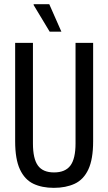

<svg xmlns="http://www.w3.org/2000/svg" viewBox="-20 -893 522 925"><path d="M239.4 12Q182.1 12 140.6 -7.8Q99.2 -27.6 76.1 -76.7Q53 -125.9 53 -212.5V-686.5H138.7V-202Q138.7 -128.5 162.7 -95.4Q186.7 -62.3 240.3 -62.3Q294.4 -62.3 319.2 -95.4Q343.9 -128.5 343.9 -202V-686.5H428.7V-212.5Q428.7 -125.9 405.6 -76.7Q382.5 -27.6 339.9 -7.8Q297.2 12 239.4 12ZM275.8 -740.3H219.4L141.7 -869.3L142.7 -872.9H217.3Z"/></svg>

Font: Archivo SemiBold ExtraCondensed
Style: Regular
Weight: 600
Width: 2
Version: Version 2.001